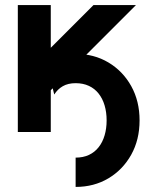

<svg xmlns="http://www.w3.org/2000/svg" viewBox="-20 -528 615 768"><path d="M197 -149.9Q210 -170.9 231 -183.1Q252 -195.3 282.5 -195.3Q312.5 -195.3 335.7 -184.4Q358.9 -173.6 374.6 -153.6Q390.4 -133.5 398.4 -106.3Q406.5 -79.1 406.5 -46.4Q406.5 -13.9 398.4 13.4Q390.4 40.8 374.6 60.8Q358.9 80.8 335.7 91.7Q312.5 102.5 282.5 102.5V219.7Q356 219.7 413.7 185.3Q471.4 150.9 504.9 90.8Q538.3 30.8 538.3 -46.4Q538.3 -123.5 504.9 -183.6Q471.4 -243.7 413.7 -278.1Q356 -312.5 282.5 -312.5Q248 -312.5 218.8 -301.5Q189.5 -290.5 167.2 -271.2ZM183.1 -167 523.9 -507.8Q512 -507.8 488.8 -507.8Q465.6 -507.8 439 -507.8Q412.4 -507.8 389.3 -507.8Q366.2 -507.8 354 -507.8L183.1 -336.9V-507.8H51.3V0H183.1Z"/></svg>

Font: Giphurs
Style: Regular
Weight: 400
Version: Version 2.010